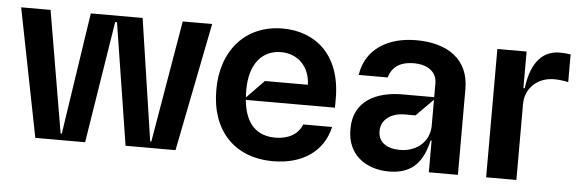

<svg xmlns="http://www.w3.org/2000/svg" viewBox="-42 -677 2453 813"><g transform="rotate(5 1184.5 -270.5)"><path d="M338.8 0 421.2 -517.8H429L510.7 0H723L831 -545.5H706L617.9 -27.7H612.9L535.5 -545.5H315.3L237.2 -27.7H232.2L144.2 -545.5H19.2L127.1 0Z M1380 -277C1379.6 -468.4 1264.6 -552.6 1130.7 -552.6C974.1 -552.6 872.2 -437.9 872.9 -269.9C872.2 -98.4 972.7 10.7 1137.8 10.7C1264.2 10.7 1351.6 -51.1 1375 -155.5H1252.1C1236.5 -113.3 1194.2 -89.5 1139.2 -89.5C1062.9 -89.5 1011 -133.2 1001.1 -237.9H1380ZM1000.4 -248.2C999.6 -258.2 999.3 -268.5 999.3 -279.1C998.9 -390.3 1051.8 -452.4 1132.8 -452.4C1206 -452.4 1255.7 -398.4 1257.1 -324.6H1074.6Z M1630 11.4C1718 11 1771.7 -29.1 1795.5 -134.9H1799.7V0H1923.3V-365.1C1923.3 -490.1 1833.1 -552.6 1698.2 -552.6C1576 -552.6 1484 -494.3 1468 -384.9H1590.9C1602.6 -424 1630.3 -454.2 1696.7 -454.5C1759.9 -454.2 1794.4 -423.3 1794.7 -377.8V-318.9H1659.8C1552.9 -318.9 1452.1 -275.9 1453.1 -153.4C1452.1 -45.8 1530.9 11 1630 11.4ZM1669 -83.8C1614.7 -83.5 1576.3 -108 1576.7 -155.5C1576.3 -206 1621.1 -235.1 1676.1 -235.1H1722.3L1794.7 -308.2V-196C1794.4 -134.9 1745.4 -83.5 1669 -83.8Z M2171.9 0V-321C2171.2 -389.9 2223.4 -438.9 2294.7 -438.9C2315.7 -438.9 2342.7 -435 2354.4 -431.8V-549.7C2342.3 -551.8 2322.4 -553.3 2308.2 -553.3C2245 -553.3 2188.6 -513.5 2173.3 -389.9H2167.6V-545.5H2043.3V0Z"/></g></svg>

Font: Riot Sans 2.0
Style: Bold
Weight: 600
Designer: Rasmus Andersson
Foundry: rsms
Version: Version 3.006;hotconv 1.0.109;makeotfexe 2.5.65596